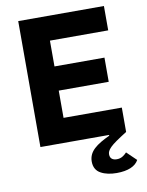

<svg xmlns="http://www.w3.org/2000/svg" viewBox="-98 -767 802 1048"><g transform="rotate(-10 303.5 -243.0)"><path d="M77 -698H552V-563H229V-420H506V-286H229V-135H552V0C503 31 475 50 459 66C443 82 439 93 439 105C439 130 457 138 477 138C501 138 517 126 532 110L585 161C568 193 527 212 463 212C430 212 399 206 376 193C353 181 339 159 339 127C339 71 383 39 458 4L457 0H77Z"/></g></svg>

Font: Plexus Sans Bold
Style: Regular
Weight: 700
Version: Version 2.001;PS 002.001;hotconv 1.0.70;makeotf.lib2.5.58329